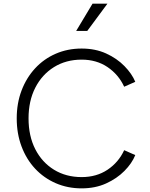

<svg xmlns="http://www.w3.org/2000/svg" viewBox="-20 -1024 825 1056"><path d="M429 12Q352 12 286.5 -16.5Q221 -45 173 -96.5Q125 -148 98.5 -218.5Q72 -289 72 -373Q72 -456 98.5 -526Q125 -596 173 -648Q221 -700 286.5 -728.5Q352 -757 429 -757Q504 -757 563.5 -730Q623 -703 664.5 -660.5Q706 -618 724 -574L663 -547Q632 -614 571.5 -655Q511 -696 429 -696Q343 -696 277 -655Q211 -614 174 -541.5Q137 -469 137 -373Q137 -276 174 -203.5Q211 -131 277 -90.5Q343 -50 429 -50Q511 -50 571.5 -90.5Q632 -131 663 -198L724 -171Q706 -126 664.5 -84Q623 -42 563.5 -15Q504 12 429 12ZM399 -854 489 -1004H571L460 -854Z"/></svg>

Font: Plus Jakarta Sans Light
Style: Regular
Weight: 300
Designer: Gumpita Rahayu
Foundry: Tokotype
Version: Version 2.006; ttfautohint (v1.8.4.7-5d5b)